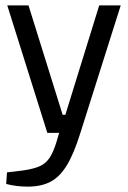

<svg xmlns="http://www.w3.org/2000/svg" viewBox="-20 -520 475 714"><path d="M429 -500 279 -26Q255 51 229 94Q203 137 168.5 155.5Q134 174 83 174Q40 174 3 164L6 121L65 114Q106 108 128 98Q150 88 164 67.5Q178 47 190 8L200 -26H156L7 -500H86L213 -93H223L349 -500Z"/></svg>

Font: Changa Light
Style: Regular
Weight: 300
Designer: Eduardo Rodriguez Tunni
Foundry: Eduardo Rodriguez Tunni
Version: Version 2.002; ttfautohint (v1.5) -l 8 -r 50 -G 110 -x 14 -H